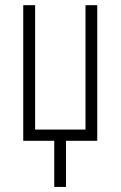

<svg xmlns="http://www.w3.org/2000/svg" viewBox="-20 -550 471 750"><path d="M70.8 0V-529.8H117.2V-43.9H314V-529.8H359.9V0H237.8V180.2H191.9V0Z"/></svg>

Font: Germano
Style: Regular
Weight: 300
Width: 3
Foundry: Ascender Corporation
Version: Version 1.10; ttfautohint (v1.5)